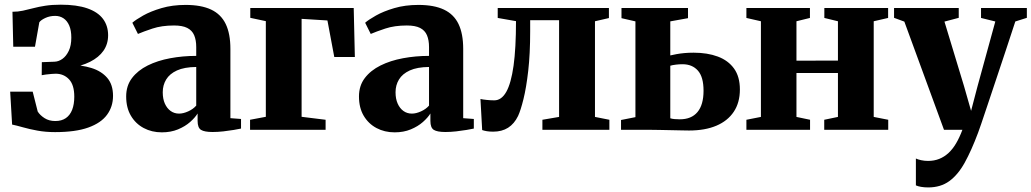

<svg xmlns="http://www.w3.org/2000/svg" viewBox="-20 -568 4512 840"><path d="M221 10Q179.5 10 144 3.5Q108.5 -3 80.5 -11Q52.5 -19 33 -23L24.5 -167H123L145 -80Q155 -64 174.8 -51.2Q194.5 -38.5 222 -38.5Q249.5 -38.5 268 -51.2Q286.5 -64 295.8 -88Q305 -112 305 -145Q305 -196.5 282 -221Q259 -245.5 223.5 -245.5Q217.5 -245.5 205.2 -244.5Q193 -243.5 181 -242Q169 -240.5 162.5 -239L163 -296L218 -298Q236.5 -298.5 253.2 -310.5Q270 -322.5 281 -345.8Q292 -369 292 -403.5Q292 -435 283 -456Q274 -477 258 -487.8Q242 -498.5 221.5 -498.5Q198 -498.5 178.5 -489.5Q159 -480.5 152 -470.5L133 -363.5H38L34.5 -516.5Q58 -516.5 80 -521.2Q102 -526 125.8 -532.2Q149.5 -538.5 178.8 -543Q208 -547.5 246 -547.5Q316 -547.5 362 -531.5Q408 -515.5 430.5 -485.5Q453 -455.5 453 -413.5Q453 -375.5 432.8 -346.2Q412.5 -317 373.8 -297.5Q335 -278 279 -269.5L282.5 -284.5Q336.5 -284 380 -270.5Q423.5 -257 449 -227.5Q474.5 -198 474.5 -148.5Q474.5 -101.5 448.2 -65.8Q422 -30 366.2 -10Q310.5 10 221 10Z M688 11Q644 11 608.8 -7.8Q573.5 -26.5 552.8 -61.5Q532 -96.5 532 -146Q532 -193 557.5 -226.5Q583 -260 626.2 -281.5Q669.5 -303 724.5 -313.2Q779.5 -323.5 838.5 -323.5V-362Q838.5 -392.5 829.5 -413.8Q820.5 -435 799.2 -445.8Q778 -456.5 741.5 -456.5Q687.5 -456.5 647 -443Q606.5 -429.5 583.5 -419.5L559 -468.5Q573.5 -481.5 606.2 -500Q639 -518.5 686.5 -532.5Q734 -546.5 792 -546.5Q860.5 -546.5 903.8 -526Q947 -505.5 967.5 -463Q988 -420.5 988 -354V-51L1034.5 -47.5V-5.5Q1023.5 -3 1002.5 0.5Q981.5 4 957 6.8Q932.5 9.5 910 9.5Q874.5 9.5 859.5 0.2Q844.5 -9 844.5 -39V-71.5Q833.5 -53.5 811.8 -34.2Q790 -15 758.8 -2Q727.5 11 688 11ZM763.5 -71Q782 -71 803.5 -80.8Q825 -90.5 838.5 -106V-275Q786.5 -274.5 754.2 -259.8Q722 -245 707 -220.2Q692 -195.5 692 -164.5Q692 -135.5 701.2 -114.8Q710.5 -94 726.5 -82.5Q742.5 -71 763.5 -71Z M1074 0V-44L1143 -57V-475.5L1075 -490V-533H1527.5L1532.5 -318.5H1442.5L1412.5 -478.5L1299.5 -485.5V-57L1404.5 -44V0Z M1706.5 11Q1662.5 11 1627.2 -7.8Q1592 -26.5 1571.2 -61.5Q1550.5 -96.5 1550.5 -146Q1550.5 -193 1576 -226.5Q1601.5 -260 1644.8 -281.5Q1688 -303 1743 -313.2Q1798 -323.5 1857 -323.5V-362Q1857 -392.5 1848 -413.8Q1839 -435 1817.8 -445.8Q1796.5 -456.5 1760 -456.5Q1706 -456.5 1665.5 -443Q1625 -429.5 1602 -419.5L1577.5 -468.5Q1592 -481.5 1624.8 -500Q1657.5 -518.5 1705 -532.5Q1752.5 -546.5 1810.5 -546.5Q1879 -546.5 1922.2 -526Q1965.5 -505.5 1986 -463Q2006.5 -420.5 2006.5 -354V-51L2053 -47.5V-5.5Q2042 -3 2021 0.5Q2000 4 1975.5 6.8Q1951 9.5 1928.5 9.5Q1893 9.5 1878 0.2Q1863 -9 1863 -39V-71.5Q1852 -53.5 1830.2 -34.2Q1808.5 -15 1777.2 -2Q1746 11 1706.5 11ZM1782 -71Q1800.5 -71 1822 -80.8Q1843.5 -90.5 1857 -106V-275Q1805 -274.5 1772.8 -259.8Q1740.5 -245 1725.5 -220.2Q1710.5 -195.5 1710.5 -164.5Q1710.5 -135.5 1719.8 -114.8Q1729 -94 1745 -82.5Q1761 -71 1782 -71Z M2137.5 8Q2121.5 8 2109.8 6Q2098 4 2089.5 1L2082 -135Q2092 -132.5 2109.5 -130.8Q2127 -129 2142.5 -129Q2174 -129 2195 -166.2Q2216 -203.5 2226.8 -280.2Q2237.5 -357 2237.5 -475.5L2157.5 -489.5V-533H2644V-489L2583 -475V-56.5L2646 -44V0H2353V-44L2426 -56.5V-479.5H2299.5V-431.5Q2299.5 -332.5 2291 -258.2Q2282.5 -184 2270.2 -134.5Q2258 -85 2246.5 -60.5Q2230 -26.5 2203 -9.2Q2176 8 2137.5 8Z M2697 0V-43L2760 -55.5V-474.5L2699 -488.5V-533H2990V-488.5L2912.5 -474.5V-325.5Q2924.5 -328.5 2940 -331.2Q2955.5 -334 2974.2 -335.8Q2993 -337.5 3014.5 -337.5Q3075 -337.5 3120.5 -320.5Q3166 -303.5 3191.5 -268Q3217 -232.5 3217 -176.5Q3217 -119 3190.2 -79Q3163.5 -39 3114 -18Q3064.5 3 2994.5 3Q2985 3 2963.2 2.5Q2941.5 2 2915.8 1.5Q2890 1 2866.8 0.5Q2843.5 0 2830.5 0ZM2954 -46Q3005 -46 3031.5 -77.8Q3058 -109.5 3058 -171Q3058 -231.5 3033.2 -259.2Q3008.5 -287 2966 -287Q2951.5 -287 2937 -285.2Q2922.5 -283.5 2912.5 -280.5V-50.5Q2920 -48 2931 -47Q2942 -46 2954 -46Z M3245.5 0V-44L3309 -56.5V-475L3245.5 -489.5V-533H3523.5V-489.5L3464.5 -475V-302.5L3646 -303V-475L3586.5 -489.5V-533H3865.5V-489.5L3802.5 -475V-56.5L3866 -44V0H3586V-44L3646 -56.5V-248.5H3464.5V-56.5L3524 -44V0Z M4041 252Q4023.5 252 4009.5 249.5Q3995.5 247 3987 243V125.5Q3995 129.5 4009.8 132.8Q4024.5 136 4040 136Q4067 136 4089 127.2Q4111 118.5 4129.5 101.5Q4148 84.5 4163 59Q4178 33.5 4190.5 0H4110L3936.5 -473.5L3891.5 -490V-533H4174.5V-490L4112 -473.5L4197.5 -191.5L4228.5 -83L4256 -188L4334.5 -474L4272 -489.5V-533H4472.5V-490L4422 -474Q4402.5 -414 4380.8 -348.8Q4359 -283.5 4338.5 -222Q4318 -160.5 4301 -109.8Q4284 -59 4272.8 -26Q4261.5 7 4259 13Q4230 90.5 4200.5 143.8Q4171 197 4133 224.5Q4095 252 4041 252Z"/></svg>

Font: Merriweather 72pt ExtraBold
Style: Regular
Weight: 800
Version: Version 2.100